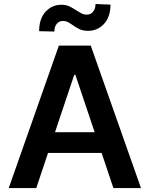

<svg xmlns="http://www.w3.org/2000/svg" viewBox="-20 -960 764 980"><path d="M165.1 0H24.5L280.5 -727.3H443.2L699.6 0H558.9L498.6 -179.3H225.1ZM260.7 -285.2H463.1L364.7 -578.1H359ZM257.5 -799 179.7 -800.8Q179.7 -864.3 212.5 -900Q245.4 -935.7 293 -935.7Q317.8 -935.7 335.8 -926.7Q353.7 -917.6 369.3 -907.3Q382.5 -898.8 395.2 -892Q408 -885.3 423.3 -885.3Q443.5 -885.3 455.4 -900.6Q467.3 -915.8 467.7 -939.6L544 -936.4Q543.7 -873.2 511 -838.1Q478.3 -802.9 430.8 -802.6Q402.3 -802.6 384.4 -811.8Q366.5 -821 351.9 -831.3Q340.2 -839.8 328.3 -846.4Q316.4 -853 300.4 -853Q281.6 -853 269.5 -838.1Q257.5 -823.2 257.5 -799Z"/></svg>

Font: Inter Zeller Semi Bold
Style: Regular
Weight: 600
Designer: Rasmus Andersson; Joe Bland
Foundry: zeller
Version: Version 3.015;git-dec3a8cb1